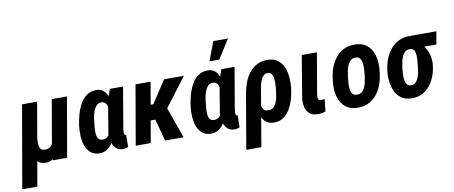

<svg xmlns="http://www.w3.org/2000/svg" viewBox="-104 -1128 3962 1677"><g transform="rotate(-10 1877.0 -289.5)"><path d="M366.7 -528.3H501.5L409.7 0H284.7L297.9 -129.4ZM334.5 -245.6 380.9 -247.6Q377.4 -211.9 368.4 -167.5Q359.4 -123 341.1 -81.8Q322.8 -40.5 292 -14.4Q261.2 11.7 213.9 10.3Q184.1 9.3 161.6 -5.9Q139.2 -21 125.5 -45.4Q111.8 -69.8 108.9 -98.6L114.3 -225.6H183.6Q182.1 -210.4 180.9 -190.2Q179.7 -169.9 182.4 -150.4Q185.1 -130.9 195.1 -117.9Q205.1 -105 227.1 -104Q256.8 -102.5 275.9 -116Q294.9 -129.4 306.6 -150.9Q318.4 -172.4 324.7 -197.5Q331.1 -222.7 334.5 -245.6ZM103 -528.3H236.8L109.9 203.1H-23.9Z M560.5 -247.1 561.5 -257.3Q566.9 -299.3 579.8 -348.6Q592.8 -397.9 616 -442.1Q639.2 -486.3 676.5 -513.2Q713.9 -540 767.1 -538.6Q803.2 -537.1 825.9 -517.1Q848.6 -497.1 861.1 -465.6Q873.5 -434.1 878.2 -397.7Q882.8 -361.3 882.8 -326.9Q882.8 -292.5 881.3 -267.6L879.9 -250Q873.5 -214.8 861.1 -169.7Q848.6 -124.5 827.1 -83Q805.7 -41.5 772.9 -14.9Q740.2 11.7 695.3 10.7Q645.5 9.3 616.7 -16.6Q587.9 -42.5 574.2 -82Q560.5 -121.6 558.3 -165.5Q556.2 -209.5 560.5 -247.1ZM696.3 -257.8 695.3 -247.6Q693.8 -231.4 691.9 -207.8Q689.9 -184.1 692.1 -160.4Q694.3 -136.7 705.6 -120.4Q716.8 -104 741.2 -102.5Q766.6 -101.6 784.2 -115.5Q801.8 -129.4 813.2 -150.9Q824.7 -172.4 831.3 -196.5Q837.9 -220.7 841.3 -240.7L844.7 -274.9Q846.2 -289.6 846.2 -314.2Q846.2 -338.9 842.3 -364Q838.4 -389.2 826.4 -406.5Q814.5 -423.8 791 -424.8Q763.2 -426.3 745.4 -408Q727.5 -389.6 717.3 -362.1Q707 -334.5 702.4 -305.7Q697.8 -276.9 696.3 -257.8ZM881.3 -528.3H999L938 -170.4Q937.5 -165.5 936 -156Q934.6 -146.5 934.1 -135.3Q933.6 -124 936.3 -116.5Q939 -108.9 946.3 -107.9Q948.2 -107.4 949.5 -107.9Q950.7 -108.4 952.1 -108.9L951.2 -1Q939.5 4.4 927 7.1Q914.6 9.8 901.9 9.3Q872.6 8.8 852.8 -4.9Q833 -18.6 821.5 -40.3Q810.1 -62 804.7 -87.9Q799.3 -113.8 800.3 -138.7L847.2 -422.9Z M1243.2 -528.3 1151.4 0H1018.1L1109.4 -528.3ZM1538.6 -528.3 1285.6 -194.8H1161.6L1168 -330.1H1232.4L1362.8 -528.3ZM1278.8 0 1218.3 -225.6 1339.4 -291.5 1442.9 0Z M1549.3 -247.1 1550.3 -257.3Q1555.7 -299.3 1568.6 -348.6Q1581.5 -397.9 1604.7 -442.1Q1627.9 -486.3 1665.3 -513.2Q1702.6 -540 1755.9 -538.6Q1792 -537.1 1814.7 -517.1Q1837.4 -497.1 1849.9 -465.6Q1862.3 -434.1 1866.9 -397.7Q1871.6 -361.3 1871.6 -326.9Q1871.6 -292.5 1870.1 -267.6L1868.7 -250Q1862.3 -214.8 1849.9 -169.7Q1837.4 -124.5 1815.9 -83Q1794.4 -41.5 1761.7 -14.9Q1729 11.7 1684.1 10.7Q1634.3 9.3 1605.5 -16.6Q1576.7 -42.5 1563 -82Q1549.3 -121.6 1547.1 -165.5Q1544.9 -209.5 1549.3 -247.1ZM1685.1 -257.8 1684.1 -247.6Q1682.6 -231.4 1680.7 -207.8Q1678.7 -184.1 1680.9 -160.4Q1683.1 -136.7 1694.3 -120.4Q1705.6 -104 1730 -102.5Q1755.4 -101.6 1772.9 -115.5Q1790.5 -129.4 1802 -150.9Q1813.5 -172.4 1820.1 -196.5Q1826.7 -220.7 1830.1 -240.7L1833.5 -274.9Q1835 -289.6 1835 -314.2Q1835 -338.9 1831.1 -364Q1827.1 -389.2 1815.2 -406.5Q1803.2 -423.8 1779.8 -424.8Q1752 -426.3 1734.1 -408Q1716.3 -389.6 1706.1 -362.1Q1695.8 -334.5 1691.2 -305.7Q1686.5 -276.9 1685.1 -257.8ZM1870.1 -528.3H1987.8L1926.8 -170.4Q1926.3 -165.5 1924.8 -156Q1923.3 -146.5 1922.9 -135.3Q1922.4 -124 1925 -116.5Q1927.7 -108.9 1935.1 -107.9Q1937 -107.4 1938.2 -107.9Q1939.5 -108.4 1940.9 -108.9L1939.9 -1Q1928.2 4.4 1915.8 7.1Q1903.3 9.8 1890.6 9.3Q1861.3 8.8 1841.6 -4.9Q1821.8 -18.6 1810.3 -40.3Q1798.8 -62 1793.5 -87.9Q1788.1 -113.8 1789.1 -138.7L1835.9 -422.9ZM1780.3 -613.8 1844.2 -782.2H1974.1L1867.2 -613.8Z M1962.9 203.1 2045.9 -281.7Q2053.7 -328.6 2070.8 -375.2Q2087.9 -421.9 2117.2 -459.2Q2146.5 -496.6 2187.7 -518.3Q2229 -540 2283.7 -538.6Q2338.9 -537.1 2372.3 -510.7Q2405.8 -484.4 2422.9 -442.9Q2439.9 -401.4 2443.6 -353.8Q2447.3 -306.2 2442.4 -261.7L2440.9 -251Q2436 -210 2422.9 -163.8Q2409.7 -117.7 2386.2 -77.4Q2362.8 -37.1 2326.7 -12.7Q2290.5 11.7 2239.3 10.7Q2192.4 8.8 2166 -17.8Q2139.6 -44.4 2127.7 -85Q2115.7 -125.5 2112.5 -168.7Q2109.4 -211.9 2108.4 -245.6Q2115.7 -242.2 2123.3 -238.5Q2130.9 -234.9 2137.9 -231.4Q2145 -228 2153.3 -224.6Q2150.9 -200.7 2153.1 -172.6Q2155.3 -144.5 2168.5 -124.3Q2181.6 -104 2213.9 -103.5Q2240.7 -102.1 2257.8 -117.2Q2274.9 -132.3 2285.2 -156Q2295.4 -179.7 2300.3 -205.3Q2305.2 -231 2307.6 -251.5L2308.6 -261.7Q2310.1 -275.4 2312.3 -302.5Q2314.5 -329.6 2312.5 -357.2Q2310.5 -384.8 2299.6 -404.8Q2288.6 -424.8 2264.2 -425.8Q2239.7 -426.3 2223.6 -408.9Q2207.5 -391.6 2198.2 -365.5Q2189 -339.4 2184.1 -312.7Q2179.2 -286.1 2176.8 -269.5L2096.7 203.1Z M2584 -528.3H2718.3L2655.8 -164.1Q2654.3 -151.4 2654.3 -139.9Q2654.3 -128.4 2659.9 -120.6Q2665.5 -112.8 2681.2 -111.8Q2689.9 -112.3 2697.8 -113.3Q2705.6 -114.3 2713.9 -114.7L2702.1 -7.3Q2685.1 -0.5 2667.5 2.4Q2649.9 5.4 2631.8 4.4Q2585.9 4.4 2560.8 -17.6Q2535.6 -39.6 2526.4 -75Q2517.1 -110.4 2521 -150.4Z M2810.5 -246.1 2814.9 -281.2Q2820.3 -331.1 2838.1 -377.4Q2856 -423.8 2886 -460.9Q2916 -498 2958.7 -518.8Q3001.5 -539.6 3057.1 -538.1Q3111.8 -537.1 3147.2 -514.6Q3182.6 -492.2 3202.6 -455.3Q3222.7 -418.5 3228.8 -373.3Q3234.9 -328.1 3230 -281.7L3226.1 -246.6Q3219.7 -196.3 3202.1 -149.9Q3184.6 -103.5 3154.5 -66.9Q3124.5 -30.3 3081.8 -9.5Q3039.1 11.2 2983.4 9.8Q2929.2 8.8 2893.8 -13.7Q2858.4 -36.1 2838.4 -72.8Q2818.4 -109.4 2812 -154.5Q2805.7 -199.7 2810.5 -246.1ZM2949.2 -281.7 2945.3 -245.1Q2943.8 -229.5 2942.4 -206.3Q2940.9 -183.1 2944.3 -159.7Q2947.8 -136.2 2959.5 -120.4Q2971.2 -104.5 2995.6 -103.5Q3022.9 -101.6 3041.3 -116Q3059.6 -130.4 3069.8 -153.3Q3080.1 -176.3 3085.4 -201.4Q3090.8 -226.6 3093.3 -247.1L3096.7 -282.7Q3097.7 -297.9 3098.9 -321.5Q3100.1 -345.2 3096.7 -368.4Q3093.3 -391.6 3081.3 -407.7Q3069.3 -423.8 3045.4 -425.3Q3018.6 -426.8 3001.2 -412.1Q2983.9 -397.5 2973.1 -374.8Q2962.4 -352.1 2957 -326.7Q2951.7 -301.3 2949.2 -281.7Z M3295.4 -255.4 3296.4 -265.6Q3302.7 -317.4 3320.6 -364Q3338.4 -410.6 3367.9 -447.5Q3397.5 -484.4 3440.2 -506.1Q3482.9 -527.8 3538.6 -529.3Q3552.7 -516.1 3561.3 -502Q3569.8 -487.8 3579.6 -474.6Q3589.4 -461.4 3607.4 -451.2Q3640.6 -432.6 3661.6 -398.9Q3682.6 -365.2 3691.2 -325.7Q3699.7 -286.1 3696.8 -250.5L3695.3 -239.7Q3690.9 -192.9 3673.8 -147.5Q3656.7 -102.1 3627.7 -65.9Q3598.6 -29.8 3558.1 -8.8Q3517.6 12.2 3464.4 10.7Q3410.2 9.8 3375 -14.6Q3339.8 -39.1 3321 -78.1Q3302.2 -117.2 3296.4 -163.8Q3290.5 -210.4 3295.4 -255.4ZM3429.7 -266.1 3428.7 -255.4Q3427.7 -239.7 3425.8 -214.8Q3423.8 -189.9 3426.5 -164.3Q3429.2 -138.7 3440.7 -121.1Q3452.1 -103.5 3477.1 -102.1Q3503.9 -101.6 3520.5 -118.4Q3537.1 -135.3 3546.4 -161.4Q3555.7 -187.5 3560.1 -214.4Q3564.5 -241.2 3565.9 -259.8L3566.9 -270Q3568.8 -284.7 3570.6 -308.3Q3572.3 -332 3570.3 -356.2Q3568.4 -380.4 3558.1 -397.5Q3547.9 -414.6 3524.4 -415.5Q3497.6 -416.5 3480 -401.1Q3462.4 -385.7 3452.4 -361.8Q3442.4 -337.9 3437.3 -312Q3432.1 -286.1 3429.7 -266.1ZM3777.8 -528.3 3757.8 -414.6H3526.9L3546.9 -528.3Z"/></g></svg>

Font: Roboto Condensed
Style: Bold Italic
Weight: 700
Italic angle: -12°
Designer: Christian Robertson
Foundry: Google
Version: Version 3.0